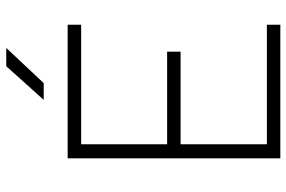

<svg xmlns="http://www.w3.org/2000/svg" viewBox="-174 -760 934 626"><g transform="rotate(-90 293.0 -447.0)"><path d="M89.8 0V-693.4H525.4V-649.4H135.7V-369.1H437.5V-325.2H135.7V-43.9H525.4V0ZM280.3 -771.5 390.1 -893.6H449.7L335 -771.5Z"/></g></svg>

Font: Cascadia Mono ExtraLight
Style: Regular
Weight: 200
Monospace: yes
Designer: Aaron Bell
Foundry: Saja Typeworks
Version: Version 2404.023; ttfautohint (v1.8.4)